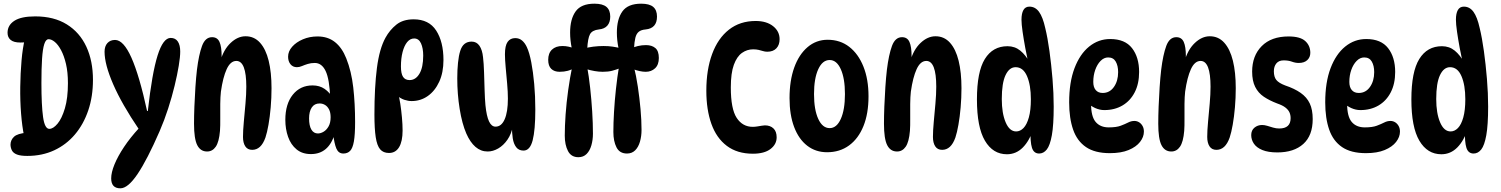

<svg xmlns="http://www.w3.org/2000/svg" viewBox="-20 -824 8154 1043"><path d="M128 23Q92 23 72.5 15.5Q53 8 45.5 -5.5Q38 -19 37 -37Q37 -63 56 -81Q75 -99 126 -103L111 -85Q100 -137 94.5 -207Q89 -277 90 -352Q91 -427 97 -495.5Q103 -564 115 -612L201 -615Q182 -606 151.5 -599.5Q121 -593 90 -593Q55 -593 38 -607Q21 -621 21 -646Q21 -687 58 -711Q95 -735 171 -735Q273 -735 343 -691.5Q413 -648 449 -570.5Q485 -493 485 -390Q485 -300 459.5 -224.5Q434 -149 387 -93.5Q340 -38 274.5 -7.5Q209 23 128 23ZM248 -124Q269 -124 292.5 -152Q316 -180 332.5 -235.5Q349 -291 349 -372Q349 -432 338.5 -476.5Q328 -521 312 -551Q296 -581 278 -596Q260 -611 244 -611Q229 -611 220.5 -584.5Q212 -558 208.5 -505Q205 -452 205 -373Q205 -252 214 -188Q223 -124 248 -124Z M634 199Q584 199 584 145Q584 113 602 69Q620 25 654 -26Q688 -77 736 -129L735 -121Q642 -258 595 -366Q548 -474 548 -543Q548 -573 563.5 -590Q579 -607 605 -607Q651 -607 694 -510.5Q737 -414 779 -221H783Q806 -427 836 -522.5Q866 -618 907 -618Q933 -618 946 -598.5Q959 -579 959 -544Q959 -515 951 -466.5Q943 -418 928.5 -358Q914 -298 893.5 -234.5Q873 -171 847 -111Q780 43 727.5 121Q675 199 634 199Z M1132 -622Q1161 -622 1172.5 -596Q1184 -570 1184 -519Q1184 -507 1182.5 -493.5Q1181 -480 1178 -469L1176 -489Q1194 -554 1232.5 -590.5Q1271 -627 1314 -627Q1361 -627 1392.5 -592Q1424 -557 1439.5 -494Q1455 -431 1455 -345Q1455 -292 1450.5 -240.5Q1446 -189 1438.5 -146.5Q1431 -104 1422 -77Q1410 -43 1392 -26.5Q1374 -10 1350 -10Q1325 -10 1312.5 -29Q1300 -48 1300 -80Q1300 -114 1304.5 -162.5Q1309 -211 1313.5 -261.5Q1318 -312 1318 -353Q1318 -493 1264 -493Q1232 -493 1211.5 -448.5Q1191 -404 1180 -326Q1177 -299 1176.5 -259Q1176 -219 1176.5 -179.5Q1177 -140 1175 -113Q1170 -53 1152 -27Q1134 -1 1105 -1Q1069 -1 1051.5 -35.5Q1034 -70 1034 -152Q1034 -194 1036 -246Q1038 -298 1041.5 -350.5Q1045 -403 1050 -446Q1060 -527 1077.5 -574.5Q1095 -622 1132 -622Z M1845 10Q1819 10 1807.5 -16.5Q1796 -43 1789 -101L1798 -96Q1765 13 1669 13Q1622 13 1591 -12.5Q1560 -38 1545 -80.5Q1530 -123 1530 -173Q1530 -259 1570.5 -309.5Q1611 -360 1678 -360Q1716 -360 1743.5 -341Q1771 -322 1791 -288L1774 -290Q1770 -394 1749 -438Q1728 -482 1690 -482Q1669 -482 1651.5 -476.5Q1634 -471 1620 -465Q1606 -459 1593 -459Q1571 -459 1558 -475Q1545 -491 1545 -516Q1545 -545 1567 -570Q1589 -595 1625.5 -610.5Q1662 -626 1705 -626Q1761 -626 1799.5 -595.5Q1838 -565 1861 -507Q1889 -437 1899 -349Q1909 -261 1909 -161Q1909 -93 1902.5 -56Q1896 -19 1882 -4.5Q1868 10 1845 10ZM1707 -99Q1722 -99 1738 -108.5Q1754 -118 1765 -137.5Q1776 -157 1776 -187Q1776 -213 1767.5 -229.5Q1759 -246 1745.5 -254Q1732 -262 1716 -262Q1688 -262 1673.5 -240Q1659 -218 1659 -181Q1659 -141 1671.5 -120Q1684 -99 1707 -99Z M2227 -719Q2310 -719 2349.5 -658Q2389 -597 2389 -498Q2389 -430 2366 -380Q2343 -330 2304 -302.5Q2265 -275 2216 -275Q2197 -275 2176 -282Q2155 -289 2132 -309L2141 -322Q2149 -297 2154.5 -260.5Q2160 -224 2163.5 -185.5Q2167 -147 2167 -115Q2167 -56 2148 -24.5Q2129 7 2093 7Q2062 7 2045 -13Q2028 -33 2021 -79Q2014 -125 2014 -202Q2014 -350 2027.5 -454.5Q2041 -559 2074 -619Q2097 -661 2133 -690Q2169 -719 2227 -719ZM2205 -389Q2238 -389 2258.5 -423.5Q2279 -458 2279 -522Q2279 -562 2267 -588.5Q2255 -615 2230 -615Q2208 -615 2192 -595.5Q2176 -576 2167 -541.5Q2158 -507 2158 -463Q2158 -424 2169.5 -406.5Q2181 -389 2205 -389Z M2824 -6Q2798 -6 2784 -24.5Q2770 -43 2765.5 -72.5Q2761 -102 2761 -135L2766 -139Q2758 -96 2736.5 -65Q2715 -34 2686.5 -17.5Q2658 -1 2629 -1Q2592 -1 2563 -26Q2534 -51 2513 -99Q2490 -152 2477 -232.5Q2464 -313 2464 -398Q2464 -444 2468 -483Q2472 -522 2480 -547Q2488 -573 2503.5 -585.5Q2519 -598 2542 -598Q2569 -598 2584.5 -575.5Q2600 -553 2604 -513Q2608 -480 2609.5 -431.5Q2611 -383 2612.5 -334.5Q2614 -286 2617 -253Q2623 -193 2636.5 -164.5Q2650 -136 2672 -136Q2704 -136 2721.5 -176Q2739 -216 2739 -288Q2739 -324 2735 -369.5Q2731 -415 2727 -458Q2723 -501 2723 -529Q2723 -576 2737.5 -596.5Q2752 -617 2779 -617Q2801 -617 2816.5 -603.5Q2832 -590 2842 -568Q2856 -538 2866 -486Q2876 -434 2882 -368Q2888 -302 2888 -229Q2888 -117 2873.5 -61.5Q2859 -6 2824 -6Z M3122 30Q3083 30 3065.5 -3.5Q3048 -37 3048 -87Q3048 -138 3052.5 -202Q3057 -266 3066.5 -334Q3076 -402 3089 -465L3101 -456Q3069 -434 3020 -434Q2991 -434 2974.5 -450Q2958 -466 2958 -499Q2958 -535 2978.5 -554.5Q2999 -574 3035 -574Q3053 -574 3068.5 -570.5Q3084 -567 3097 -562H3086Q3077 -606 3077 -647Q3077 -720 3107 -762Q3137 -804 3209 -804Q3254 -804 3274.5 -786.5Q3295 -769 3295 -734Q3295 -703 3279.5 -685Q3264 -667 3233 -664Q3197 -660 3185 -638Q3173 -616 3170 -558L3153 -560Q3174 -567 3202.5 -570.5Q3231 -574 3259 -574Q3286 -574 3309 -570.5Q3332 -567 3351 -562H3340Q3331 -606 3331 -647Q3331 -720 3361 -762Q3391 -804 3463 -804Q3508 -804 3528.5 -786.5Q3549 -769 3549 -734Q3549 -670 3487 -664Q3463 -662 3450 -651.5Q3437 -641 3431.5 -619Q3426 -597 3424 -558L3407 -560Q3424 -569 3445.5 -574Q3467 -579 3489 -579Q3521 -579 3540 -563Q3559 -547 3559 -509Q3559 -472 3538.5 -453Q3518 -434 3488 -434Q3472 -434 3454 -438Q3436 -442 3418 -449L3423 -464Q3436 -413 3445 -352.5Q3454 -292 3459.5 -231.5Q3465 -171 3465 -118Q3465 -84 3456.5 -54.5Q3448 -25 3430.5 -7.5Q3413 10 3386 10Q3346 10 3329 -23.5Q3312 -57 3312 -107Q3312 -155 3315.5 -215.5Q3319 -276 3326 -340.5Q3333 -405 3343 -465L3355 -456Q3326 -445 3305 -439.5Q3284 -434 3254 -434Q3233 -434 3210 -438Q3187 -442 3164 -449L3169 -464Q3179 -410 3186 -346Q3193 -282 3197 -218Q3201 -154 3201 -98Q3201 -64 3192.5 -34.5Q3184 -5 3166.5 12.5Q3149 30 3122 30Z M4070 11Q3985 11 3928.5 -31.5Q3872 -74 3844.5 -151Q3817 -228 3817 -331Q3817 -445 3848.5 -530.5Q3880 -616 3940 -663Q4000 -710 4085 -710Q4144 -710 4179.5 -682Q4215 -654 4215 -611Q4215 -580 4197.5 -561.5Q4180 -543 4148 -543Q4136 -543 4125 -546.5Q4114 -550 4101 -553Q4088 -556 4071 -556Q4038 -556 4010.5 -536.5Q3983 -517 3966.5 -472Q3950 -427 3950 -349Q3950 -232 3982 -183.5Q4014 -135 4069 -135Q4080 -135 4093 -137Q4106 -139 4117.5 -141Q4129 -143 4135 -143Q4164 -143 4181.5 -126.5Q4199 -110 4199 -78Q4199 -40 4165.5 -14.5Q4132 11 4070 11Z M4473 3Q4411 3 4365 -32.5Q4319 -68 4294 -134Q4269 -200 4269 -291Q4269 -386 4294.5 -457Q4320 -528 4367 -568Q4414 -608 4476 -608Q4544 -608 4593.5 -569.5Q4643 -531 4670.5 -462Q4698 -393 4698 -301Q4698 -207 4670.5 -139Q4643 -71 4592.5 -34Q4542 3 4473 3ZM4487 -128Q4525 -128 4547.5 -178Q4570 -228 4570 -313Q4570 -398 4547.5 -448Q4525 -498 4487 -498Q4448 -498 4425 -448Q4402 -398 4402 -313Q4402 -228 4425 -178Q4448 -128 4487 -128Z M4880 -622Q4909 -622 4920.5 -596Q4932 -570 4932 -519Q4932 -507 4930.5 -493.5Q4929 -480 4926 -469L4924 -489Q4942 -554 4980.5 -590.5Q5019 -627 5062 -627Q5109 -627 5140.5 -592Q5172 -557 5187.5 -494Q5203 -431 5203 -345Q5203 -292 5198.5 -240.5Q5194 -189 5186.5 -146.5Q5179 -104 5170 -77Q5158 -43 5140 -26.5Q5122 -10 5098 -10Q5073 -10 5060.5 -29Q5048 -48 5048 -80Q5048 -114 5052.5 -162.5Q5057 -211 5061.5 -261.5Q5066 -312 5066 -353Q5066 -493 5012 -493Q4980 -493 4959.5 -448.5Q4939 -404 4928 -326Q4925 -299 4924.5 -259Q4924 -219 4924.5 -179.5Q4925 -140 4923 -113Q4918 -53 4900 -27Q4882 -1 4853 -1Q4817 -1 4799.5 -35.5Q4782 -70 4782 -152Q4782 -194 4784 -246Q4786 -298 4789.5 -350.5Q4793 -403 4798 -446Q4808 -527 4825.5 -574.5Q4843 -622 4880 -622Z M5450 14Q5374 14 5330.5 -59.5Q5287 -133 5287 -284Q5287 -434 5330 -503.5Q5373 -573 5453 -573Q5493 -573 5522.5 -549Q5552 -525 5576 -481L5567 -477Q5558 -518 5549.5 -564Q5541 -610 5535 -651.5Q5529 -693 5529 -717Q5529 -751 5539.5 -769.5Q5550 -788 5572 -788Q5604 -788 5624.5 -759.5Q5645 -731 5658 -672Q5671 -619 5681 -546.5Q5691 -474 5697.5 -395.5Q5704 -317 5704 -245Q5704 -145 5694 -89.5Q5684 -34 5666.5 -12Q5649 10 5625 10Q5596 10 5586 -21Q5576 -52 5578 -122H5592Q5573 -60 5536.5 -23Q5500 14 5450 14ZM5500 -110Q5522 -110 5540 -128.5Q5558 -147 5569 -186Q5580 -225 5580 -285Q5580 -362 5559 -410.5Q5538 -459 5497 -459Q5463 -459 5442.5 -416Q5422 -373 5422 -286Q5422 -209 5443 -159.5Q5464 -110 5500 -110Z M6009 8Q5928 8 5879.5 -25Q5831 -58 5809.5 -120Q5788 -182 5788 -268Q5788 -377 5817 -453.5Q5846 -530 5896.5 -571Q5947 -612 6011 -612Q6091 -612 6129.5 -562.5Q6168 -513 6168 -433Q6168 -369 6144 -322.5Q6120 -276 6077.5 -251Q6035 -226 5979 -226Q5954 -226 5929.5 -237Q5905 -248 5886 -267L5910 -308Q5907 -284 5907 -260Q5907 -191 5932 -161.5Q5957 -132 6003 -132Q6044 -132 6068 -141Q6092 -150 6108.5 -158.5Q6125 -167 6142 -167Q6156 -167 6167.5 -160Q6179 -153 6186.5 -140Q6194 -127 6194 -109Q6194 -80 6173 -53Q6152 -26 6111 -9Q6070 8 6009 8ZM5970 -319Q6008 -319 6031 -351.5Q6054 -384 6054 -432Q6054 -467 6041 -489.5Q6028 -512 6000 -512Q5977 -512 5958.5 -493Q5940 -474 5929.5 -444Q5919 -414 5919 -379Q5919 -350 5932.5 -334.5Q5946 -319 5970 -319Z M6370 -622Q6399 -622 6410.5 -596Q6422 -570 6422 -519Q6422 -507 6420.5 -493.5Q6419 -480 6416 -469L6414 -489Q6432 -554 6470.5 -590.5Q6509 -627 6552 -627Q6599 -627 6630.5 -592Q6662 -557 6677.5 -494Q6693 -431 6693 -345Q6693 -292 6688.5 -240.5Q6684 -189 6676.5 -146.5Q6669 -104 6660 -77Q6648 -43 6630 -26.5Q6612 -10 6588 -10Q6563 -10 6550.5 -29Q6538 -48 6538 -80Q6538 -114 6542.5 -162.5Q6547 -211 6551.5 -261.5Q6556 -312 6556 -353Q6556 -493 6502 -493Q6470 -493 6449.5 -448.5Q6429 -404 6418 -326Q6415 -299 6414.5 -259Q6414 -219 6414.5 -179.5Q6415 -140 6413 -113Q6408 -53 6390 -27Q6372 -1 6343 -1Q6307 -1 6289.5 -35.5Q6272 -70 6272 -152Q6272 -194 6274 -246Q6276 -298 6279.5 -350.5Q6283 -403 6288 -446Q6298 -527 6315.5 -574.5Q6333 -622 6370 -622Z M6980 -626Q7043 -626 7070.5 -601Q7098 -576 7098 -537Q7098 -513 7081.5 -497.5Q7065 -482 7035 -482Q7017 -482 6998 -489Q6979 -496 6953 -496Q6927 -496 6913.5 -479.5Q6900 -463 6900 -437Q6900 -406 6913.5 -389.5Q6927 -373 6961 -360Q7012 -343 7045.5 -319.5Q7079 -296 7095 -262Q7111 -228 7111 -177Q7111 -88 7060 -42Q7009 4 6919 4Q6869 4 6837.5 -9Q6806 -22 6791.5 -43.5Q6777 -65 6777 -90Q6777 -116 6794.5 -130.5Q6812 -145 6836 -145Q6849 -145 6864 -140.5Q6879 -136 6895.5 -131Q6912 -126 6929 -126Q6991 -126 6991 -182Q6991 -200 6984.5 -214Q6978 -228 6962.5 -240Q6947 -252 6918 -262Q6876 -278 6845.5 -298.5Q6815 -319 6798.5 -352Q6782 -385 6782 -435Q6782 -521 6834 -573.5Q6886 -626 6980 -626Z M7400 8Q7319 8 7270.5 -25Q7222 -58 7200.5 -120Q7179 -182 7179 -268Q7179 -377 7208 -453.5Q7237 -530 7287.5 -571Q7338 -612 7402 -612Q7482 -612 7520.5 -562.5Q7559 -513 7559 -433Q7559 -369 7535 -322.5Q7511 -276 7468.5 -251Q7426 -226 7370 -226Q7345 -226 7320.5 -237Q7296 -248 7277 -267L7301 -308Q7298 -284 7298 -260Q7298 -191 7323 -161.5Q7348 -132 7394 -132Q7435 -132 7459 -141Q7483 -150 7499.5 -158.5Q7516 -167 7533 -167Q7547 -167 7558.5 -160Q7570 -153 7577.5 -140Q7585 -127 7585 -109Q7585 -80 7564 -53Q7543 -26 7502 -9Q7461 8 7400 8ZM7361 -319Q7399 -319 7422 -351.5Q7445 -384 7445 -432Q7445 -467 7432 -489.5Q7419 -512 7391 -512Q7368 -512 7349.5 -493Q7331 -474 7320.5 -444Q7310 -414 7310 -379Q7310 -350 7323.5 -334.5Q7337 -319 7361 -319Z M7810 14Q7734 14 7690.5 -59.5Q7647 -133 7647 -284Q7647 -434 7690 -503.5Q7733 -573 7813 -573Q7853 -573 7882.5 -549Q7912 -525 7936 -481L7927 -477Q7918 -518 7909.5 -564Q7901 -610 7895 -651.5Q7889 -693 7889 -717Q7889 -751 7899.5 -769.5Q7910 -788 7932 -788Q7964 -788 7984.5 -759.5Q8005 -731 8018 -672Q8031 -619 8041 -546.5Q8051 -474 8057.5 -395.5Q8064 -317 8064 -245Q8064 -145 8054 -89.5Q8044 -34 8026.5 -12Q8009 10 7985 10Q7956 10 7946 -21Q7936 -52 7938 -122H7952Q7933 -60 7896.5 -23Q7860 14 7810 14ZM7860 -110Q7882 -110 7900 -128.5Q7918 -147 7929 -186Q7940 -225 7940 -285Q7940 -362 7919 -410.5Q7898 -459 7857 -459Q7823 -459 7802.5 -416Q7782 -373 7782 -286Q7782 -209 7803 -159.5Q7824 -110 7860 -110Z"/></svg>

Font: DynaPuff Condensed
Style: Regular
Weight: 400
Width: 3
Designer: Toshi Omagari, Jennifer Daniel
Foundry: Google Fonts
Version: Version 2.000